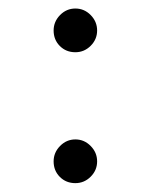

<svg xmlns="http://www.w3.org/2000/svg" viewBox="-20 -424 349 444"><path d="M104 -353.5Q104 -374 118.9 -389.2Q133.8 -404.3 154.3 -404.3Q174.8 -404.3 189.7 -389.2Q204.6 -374 204.6 -353.5Q204.6 -333 189.7 -318.1Q174.8 -303.2 154.3 -303.2Q132.8 -303.2 118.4 -317.6Q104 -332 104 -353.5ZM104 -50.8Q104 -71.3 118.9 -86.4Q133.8 -101.6 154.3 -101.6Q174.8 -101.6 189.7 -86.4Q204.6 -71.3 204.6 -50.8Q204.6 -30.3 189.7 -15.4Q174.8 -0.5 154.3 -0.5Q132.8 -0.5 118.4 -14.9Q104 -29.3 104 -50.8Z"/></svg>

Font: Shabnam Thin FD
Style: Thin-FD
Weight: 100
Foundry: DejaVu fonts team - Redesigned by Saber Rastikerdar - Based on Vazir font
Version: Version 5.0.0